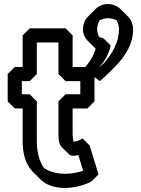

<svg xmlns="http://www.w3.org/2000/svg" viewBox="-20 -879 696 949"><path d="M162 -513V-669H269V-513L304 -478H377V-413H304L269 -378V-215C269 -184 273 -164 284 -153L320 -118V-117C327 -111 334 -109 344 -109C352 -109 362 -111 367 -113L391 -35C366 -27 337 -20 302 -20C257 -20 222 -32 197 -49C171 -87 162 -135 162 -181V-378L127 -413H88V-478H127ZM92 -548H53L18 -513V-378L53 -343H92V-181C92 -127 103 -70 142 -30L143 -29L178 6C205 33 245 50 302 50C375 50 432 18 432 18L467 -17L423 -160L388 -195C388 -195 367 -179 344 -179H343C341 -187 339 -201 339 -215V-343H412L447 -378V-513L412 -548H339V-704L304 -739H127L92 -704ZM471 -547C483 -560 517 -601 527 -654L492 -689C484 -691 476 -694 469 -698C464 -709 460 -721 460 -734C460 -750 465 -766 472 -778C485 -785 498 -789 513 -789C529 -789 545 -785 557 -778C564 -765 568 -750 568 -734C568 -669 533 -611 493 -566C485 -559 479 -553 471 -547ZM513 -859C489 -859 468 -850 452 -834L416 -798C400 -782 390 -759 390 -734C390 -712 399 -692 413 -678L448 -643L453 -638C439 -590 407 -553 399 -545L398 -544L433 -509L473 -478C486 -489 499 -500 512 -513L547 -548C596 -597 638 -660 638 -734C638 -759 628 -782 612 -798L577 -833C561 -849 538 -859 513 -859Z"/></svg>

Font: Hussar Press
Style: Bold
Weight: 700
Foundry: Cannot Into Space Fonts
Version: Version 1.43